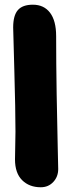

<svg xmlns="http://www.w3.org/2000/svg" viewBox="-20 -831 306 818"><path d="M153.8 -33.2Q104.5 -33.2 74.2 -63.5Q43.9 -93.8 43.9 -151.9Q43.9 -170.4 44.9 -209.7Q45.9 -249 45.9 -270Q45.9 -361.3 41 -533.9Q36.1 -706.5 36.1 -713.9Q36.1 -765.1 56.2 -788.1Q76.2 -811 120.1 -811Q167 -811 193.1 -776.9Q219.2 -742.7 219.2 -676.8Q219.2 -562 221.4 -430.4Q223.6 -298.8 225.8 -210.2Q228 -121.6 228 -110.8Q228 -78.1 207 -55.7Q186 -33.2 153.8 -33.2Z"/></svg>

Font: Shantell Sans Bouncy
Style: Regular
Weight: 800
Designer: Stephen Nixon, Anya Danilova, Shantell Martin
Foundry: Arrow Type
Version: Version 1.006;[9816181b4]